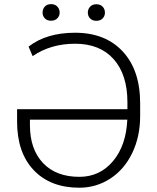

<svg xmlns="http://www.w3.org/2000/svg" viewBox="-20 -875 740 905"><path d="M334 -720.7Q476.6 -720.7 558.6 -632.3Q640.6 -543.9 640.6 -388.2V-327.6Q640.6 -231.4 603.3 -153.8Q565.9 -76.2 499.8 -33.2Q433.6 9.8 354 9.8Q217.8 9.8 139.2 -72.8Q60.5 -155.3 60.5 -302.2V-360.4H580.6V-393.1Q580.6 -522.9 515.9 -595.9Q451.2 -668.9 334 -668.9Q219.2 -668.9 133.8 -610.4L114.7 -655.3Q198.7 -720.7 334 -720.7ZM354 -41.5Q450.7 -41.5 512.7 -115.5Q574.7 -189.5 580.1 -311H121.1V-285.2Q121.1 -171.9 182.6 -106.7Q244.1 -41.5 354 -41.5ZM180.7 -815.9Q180.7 -832.5 191.2 -844Q201.7 -855.5 220.7 -855.5Q239.3 -855.5 250.2 -844Q261.2 -832.5 261.2 -815.9Q261.2 -799.8 250.2 -788.6Q239.3 -777.3 220.7 -777.3Q201.7 -777.3 191.2 -788.6Q180.7 -799.8 180.7 -815.9ZM394 -815.4Q394 -832 404.8 -843.5Q415.5 -855 434.1 -855Q453.1 -855 463.9 -843.5Q474.6 -832 474.6 -815.4Q474.6 -799.3 463.9 -788.1Q453.1 -776.9 434.1 -776.9Q415.5 -776.9 404.8 -788.1Q394 -799.3 394 -815.4Z"/></svg>

Font: RobotoInd Light
Style: Regular
Weight: 300
Designer: Google
Version: Version 2.001151; 2014